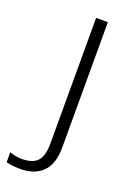

<svg xmlns="http://www.w3.org/2000/svg" viewBox="-199 -531 553 813"><g transform="rotate(20 77.5 -124.5)"><path d="M-60 224V179Q-33 189 -6 189Q45 189 66 165Q87 141 87 86V-480H140V85Q140 159 104 195Q68 231 4 231Q-35 231 -60 224Z"/></g></svg>

Font: Prompt ExtraLight
Style: Regular
Weight: 275
Designer: Katatrad Team
Foundry: CadsonDemak
Version: Version 1.000